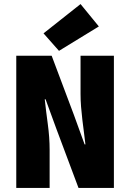

<svg xmlns="http://www.w3.org/2000/svg" viewBox="-20 -924 640 944"><path d="M60 0V-650H234L343 -360L396 -214H400Q397 -240 393 -271Q389 -302 385 -334.5Q381 -367 378.5 -399.5Q376 -432 376 -462V-650H540V0H366L257 -291L204 -436H200Q206 -380 215 -314Q224 -248 224 -188V0ZM270 -674 194 -760 376 -904 466 -794Z"/></svg>

Font: Source Code Pro Black
Style: Regular
Weight: 900
Monospace: yes
Designer: Paul D. Hunt, Teo Tuominen
Foundry: Adobe Systems Incorporated
Version: Version 2.030;PS 1.000;hotconv 16.6.51;makeotf.lib2.5.65220